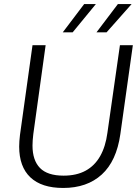

<svg xmlns="http://www.w3.org/2000/svg" viewBox="-20 -921 694 951"><path d="M293 10Q186 10 130.5 -42.5Q75 -95 75 -195Q75 -207 76 -222.5Q77 -238 79 -253L141 -697H206L145 -257Q143 -242 142 -226.5Q141 -211 141 -200Q141 -127 178 -89Q215 -51 295 -51Q359 -51 404 -75.5Q449 -100 476 -147.5Q503 -195 512 -263L574 -697H638L576 -256Q557 -123 484 -56.5Q411 10 293 10ZM458 -761 564 -901H632L508 -761ZM291 -761 397 -901H455L340 -761Z"/></svg>

Font: Hanken Grotesk Light
Style: Italic
Weight: 300
Italic angle: -8°
Designer: Alfredo Marco Pradil
Foundry: Hanken Design Co.
Version: Version 3.013